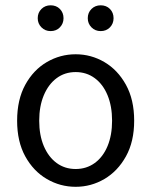

<svg xmlns="http://www.w3.org/2000/svg" viewBox="-20 -707 582 739"><path d="M271.2 12Q211.6 12 160.1 -18.1Q108.7 -48.1 77.3 -105Q45.9 -161.9 45.9 -242.4Q45.9 -323.5 77.3 -380.8Q108.7 -438 160.1 -468Q211.6 -498.1 271.2 -498.1Q330.7 -498.1 381.9 -468Q433 -438 464.7 -380.8Q496.4 -323.5 496.4 -242.4Q496.4 -161.9 464.7 -105Q433 -48.1 381.9 -18.1Q330.7 12 271.2 12ZM271.2 -56.5Q313 -56.5 344.8 -79.7Q376.6 -102.9 394 -144.8Q411.4 -186.7 411.4 -242.4Q411.4 -298.1 394 -340.3Q376.6 -382.6 344.8 -406.1Q313 -429.6 271.2 -429.6Q229.4 -429.6 197.9 -406.1Q166.4 -382.6 148.6 -340.3Q130.9 -298.1 130.9 -242.4Q130.9 -186.7 148.6 -144.8Q166.4 -102.9 197.9 -79.7Q229.4 -56.5 271.2 -56.5ZM174.8 -587.3Q153.8 -587.3 139.5 -601.7Q125.2 -616.2 125.2 -636.9Q125.2 -658.3 139.5 -672.5Q153.8 -686.6 174.8 -686.6Q196.6 -686.6 210.5 -672.5Q224.5 -658.3 224.5 -636.9Q224.5 -616.2 210.5 -601.7Q196.6 -587.3 174.8 -587.3ZM367.5 -587.3Q346.4 -587.3 332.1 -601.7Q317.8 -616.2 317.8 -636.9Q317.8 -658.3 332.1 -672.5Q346.4 -686.6 367.5 -686.6Q389.2 -686.6 403.2 -672.5Q417.1 -658.3 417.1 -636.9Q417.1 -616.2 403.2 -601.7Q389.2 -587.3 367.5 -587.3Z"/></svg>

Font: Source Sans 3 Variable
Style: Regular
Weight: 200
Designer: Paul D. Hunt
Foundry: Adobe Systems Incorporated
Version: Version 3.026